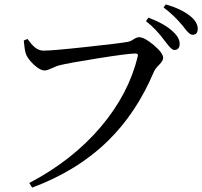

<svg xmlns="http://www.w3.org/2000/svg" viewBox="-20 -821 918 872"><path d="M126 31 113 10Q308 -92 438 -245Q564 -394 605 -563Q610 -578 595 -578Q562 -578 424 -556Q292 -535 248 -524Q237 -521 217 -512Q194 -501 183 -501Q161 -501 132 -529Q104 -556 97 -578Q91 -599 88 -637L105 -644Q123 -619 136 -608Q155 -591 178 -591Q219 -591 374 -608Q523 -624 561 -631Q575 -634 589 -644Q602 -652 612 -652Q636 -652 678.5 -616Q721 -580 721 -558Q721 -545 702.5 -526.5Q684 -508 678 -493Q599 -307 470 -181Q331 -45 126 31ZM771 -594Q760 -594 737 -624Q731 -632 727 -637Q690 -688 643 -725L654 -741Q728 -713 765 -678Q796 -650 796 -622Q796 -594 771 -594ZM854 -663Q842 -663 823 -687Q814 -699 808 -706Q771 -751 723 -787L733 -801Q803 -781 844 -748Q878 -721 878 -690Q878 -663 854 -663Z"/></svg>

Font: GenRyuMin TW M
Style: Regular
Weight: 500
Version: Version 1.501;PS 1;hotconv 16.6.51;makeotf.lib2.5.65220